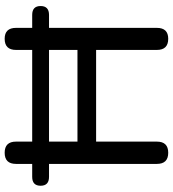

<svg xmlns="http://www.w3.org/2000/svg" viewBox="22 -774 759 844"><g transform="rotate(-90 402.0 -352.5)"><path d="M201 -392H604V-517H201ZM152 7Q103 7 103 -43V-517H46Q7 -517 7 -554Q7 -591 46 -591H103V-662Q103 -712 152 -712Q201 -712 201 -662V-591H604V-662Q604 -712 653 -712Q701 -712 701 -662V-591H758Q797 -591 797 -554Q797 -517 758 -517H701V-43Q701 7 653 7Q604 7 604 -43V-310H201V-43Q201 7 152 7Z"/></g></svg>

Font: Chiron GoRound TC
Style: Regular
Weight: 400
Designer: Ryoko NISHIZUKA 西塚涼子 (kana, bopomofo & ideographs); Paul D. Hunt (Latin, Greek & Cyrillic); Sandoll Communications 산돌커뮤니
Foundry: Adobe
Version: Version 1.000;hotconv 1.1.1;makeotfexe 2.6.0